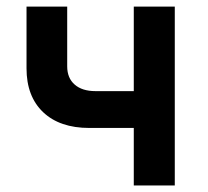

<svg xmlns="http://www.w3.org/2000/svg" viewBox="-20 -570 639 590"><path d="M391.1 0V-176.8H254.4Q163.6 -176.8 112.5 -225.3Q61.5 -273.9 61.5 -359.9V-549.8H186.5V-366.2Q186.5 -330.1 209.5 -310.1Q232.4 -290 273.4 -290H391.1V-549.8H517.1V0Z"/></svg>

Font: UDEV Gothic 35
Style: Bold
Weight: 700
Version: v2.1.0; ttfautohint (v1.8.4.7-5d5b-dirty) -l 6 -r 45 -G 200 